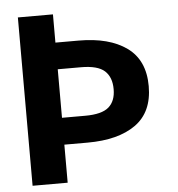

<svg xmlns="http://www.w3.org/2000/svg" viewBox="-52 -771 759 820"><g transform="rotate(-5 327.5 -361.0)"><path d="M304.7 -163.1H205.1V0H54.7V-721.7H205.1V-600.6H304.7Q435.5 -600.6 510.7 -546.4Q585.9 -492.2 585.9 -380.9Q585.9 -269.5 511.2 -216.3Q436.5 -163.1 304.7 -163.1ZM435.5 -380.9Q435.5 -432.6 405.8 -459.5Q376 -486.3 304.7 -486.3H205.1V-278.3H304.7Q376 -278.3 405.8 -304.2Q435.5 -330.1 435.5 -380.9Z"/></g></svg>

Font: FreeUniversal
Style: Bold
Weight: 700
Version: Version 1.001